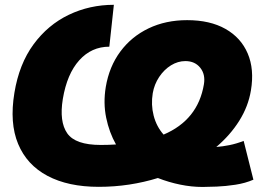

<svg xmlns="http://www.w3.org/2000/svg" viewBox="-20 -757 1119 788"><path d="M811.5 10.3Q766.1 10.3 719.5 0.7Q672.9 -8.8 627.9 -26.4Q571.3 -8.8 510.3 0.5Q449.2 9.8 385.3 9.8Q259.8 9.8 175 -35.2Q90.3 -80.1 54.4 -166.3Q18.6 -252.4 39.1 -376Q58.6 -494.6 117.7 -575Q176.8 -655.3 262.5 -696.3Q348.1 -737.3 447.3 -737.3L428.7 -565.4Q355.5 -565.4 305.2 -509.5Q254.9 -453.6 237.8 -350.6Q222.7 -257.8 255.9 -210Q289.1 -162.1 393.6 -162.1Q425.8 -162.1 456.1 -164.1Q428.2 -213.4 415.8 -273.7Q403.3 -334 414.1 -399.9Q428.2 -483.9 473.9 -545.4Q519.5 -606.9 589.8 -640.6Q660.2 -674.3 748 -674.3Q841.8 -674.3 905.3 -638.4Q968.8 -602.5 996.6 -537.6Q1024.4 -472.7 1009.8 -385.7Q999 -320.3 961.9 -261.2Q924.8 -202.1 867.7 -153.8Q893.6 -155.8 921.6 -161.4Q949.7 -167 980 -178.7L1020 -19.5Q986.3 -4.9 946 1.2Q905.8 7.3 869.6 8.8Q833.5 10.3 811.5 10.3ZM651.4 -204.6Q792.5 -264.6 816.9 -411.1Q823.7 -451.7 801.8 -479Q779.8 -506.3 740.7 -506.3Q710 -506.3 681.6 -488.8Q653.3 -471.2 633.3 -441.2Q613.3 -411.1 606.9 -374.5Q599.1 -327.1 610.6 -282.5Q622.1 -237.8 651.4 -204.6Z"/></svg>

Font: Inter Display Black
Style: Italic
Weight: 900
Italic angle: -9.39999°
Designer: Rasmus Andersson
Foundry: rsms
Version: Version 4.000;git-a52131595